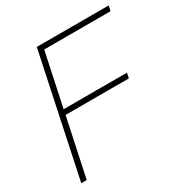

<svg xmlns="http://www.w3.org/2000/svg" viewBox="-164 -841 933 972"><g transform="rotate(-30 302.0 -355.0)"><path d="M34 0 184 -710H604L598 -680H210L144 -369H514L508 -339H138L66 0Z"/></g></svg>

Font: Geist Mono Thin
Style: Italic
Weight: 100
Italic angle: -12°
Monospace: yes
Designer: Basement.studio, Andrés Briganti, Mateo Zaragoza
Foundry: Basement.studio, Vercel, Andrés Briganti, Guido Ferreyra, Mateo Zaragoza
Version: Version 1.500; ttfautohint (v1.8.4.7-5d5b)